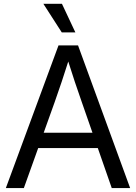

<svg xmlns="http://www.w3.org/2000/svg" viewBox="-20 -959 693 979"><path d="M278.3 -727.5H377.9L643.6 0H549.8L397 -438.5Q380.4 -484.9 361.6 -541.5Q342.8 -598.1 315.4 -684.6H340.8Q289.6 -523.4 258.8 -438.5L101.6 0H9.8ZM148.4 -282.2H504.9V-204.1H148.4ZM201.2 -939.5H295.9L364.3 -793.9H294.9Z"/></svg>

Font: Intratopia Thin
Style: Regular
Weight: 100
Designer: Rasmus Andersson
Foundry: rsms
Version: Version 3.000;Glyphs 3.2.3 (3260)